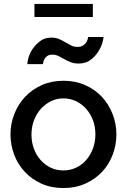

<svg xmlns="http://www.w3.org/2000/svg" viewBox="-20 -940 641 970"><path d="M300 10Q239 10 190 -12Q141 -34 106 -71Q71 -108 52 -157.5Q33 -207 33 -261Q33 -315 52.5 -364.5Q72 -414 107 -451Q142 -488 191 -510Q240 -532 300 -532Q361 -532 410.5 -510Q460 -488 494.5 -451Q529 -414 548.5 -364.5Q568 -315 568 -261Q568 -207 549 -157.5Q530 -108 495 -71Q460 -34 410.5 -12Q361 10 300 10ZM139 -260Q139 -221 151.5 -188Q164 -155 186 -130.5Q208 -106 237 -92.5Q266 -79 300 -79Q334 -79 363.5 -92.5Q393 -106 415 -131Q437 -156 449.5 -189.5Q462 -223 462 -261Q462 -300 449.5 -333Q437 -366 415 -390.5Q393 -415 363.5 -429Q334 -443 300 -443Q266 -443 237 -428.5Q208 -414 186 -389.5Q164 -365 151.5 -331.5Q139 -298 139 -260ZM377 -619Q354 -619 336.5 -626Q319 -633 304.5 -641.5Q290 -650 275.5 -657Q261 -664 245 -664Q228 -664 218.5 -657Q209 -650 204.5 -641.5Q200 -633 198.5 -625.5Q197 -618 197 -616H118Q118 -627 124 -649Q130 -671 145 -693Q160 -715 183 -732.5Q206 -750 240 -750Q262 -750 279 -742.5Q296 -735 311 -726Q326 -717 340 -710Q354 -703 372 -703Q389 -703 399.5 -710Q410 -717 416 -726.5Q422 -736 423.5 -744Q425 -752 425 -753H503Q503 -745 497 -723.5Q491 -702 476 -678.5Q461 -655 437 -637Q413 -619 377 -619ZM154 -854V-920H449V-854Z"/></svg>

Font: Rising Sun Medium
Style: Regular
Weight: 500
Designer: Matt McInerney, Pablo Impallari, Rodrigo Fuenzalida (Raleway font), Stephen Hutchings (Greek), Cristiano Sobral (main ch
Foundry: The Rising Sun Project Authors
Version: Version 4.327; ttfautohint (v1.8.4.7-5d5b-dirty)